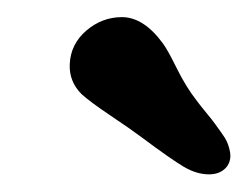

<svg xmlns="http://www.w3.org/2000/svg" viewBox="-20 -725 288 223"><path d="M144 -565.9Q132.3 -574.7 108.6 -590.6Q85 -606.4 74.7 -615.7Q60.1 -630.4 61 -650.4Q62 -673.8 80.3 -689.5Q98.6 -705.1 121.6 -705.1Q147 -705.1 169.4 -674.3Q174.8 -667 185.5 -645.3Q196.3 -623.5 209 -607.4Q212.9 -602.1 220 -593.5Q227.1 -585 230 -580.8Q232.9 -576.7 237.3 -570.6Q241.7 -564.5 243.4 -560.8Q245.1 -557.1 246.3 -552.5Q247.6 -547.9 247.6 -543.5Q247.1 -533.7 240.2 -528.1Q233.4 -522.5 222.7 -522.5Q208.5 -522.5 193.6 -531.2Q178.7 -540 144 -565.9Z"/></svg>

Font: Cooper* SemiBold
Style: Italic
Weight: 600
Italic angle: -7°
Designer: Owen Earl
Foundry: indestructible type*
Version: Version 0.001